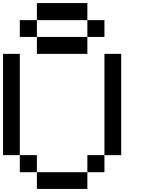

<svg xmlns="http://www.w3.org/2000/svg" viewBox="-20 -1243 929 1263"><path d="M222.7 0Q222.7 -27.3 222.7 -110.4Q305.7 -110.4 554.7 -110.4Q554.7 -83 554.7 0Q471.7 0 222.7 0ZM110.4 -110.4Q110.4 -138.7 110.4 -222.7Q138.7 -222.7 222.7 -222.7Q222.7 -194.3 222.7 -110.4Q194.3 -110.4 110.4 -110.4ZM554.7 -110.4Q554.7 -138.7 554.7 -222.7Q583 -222.7 667 -222.7Q667 -194.3 667 -110.4Q638.7 -110.4 554.7 -110.4ZM0 -222.7Q0 -388.7 0 -888.7Q27.3 -888.7 110.4 -888.7Q110.4 -721.7 110.4 -222.7Q83 -222.7 0 -222.7ZM667 -222.7Q667 -388.7 667 -888.7Q694.3 -888.7 777.3 -888.7Q777.3 -721.7 777.3 -222.7Q750 -222.7 667 -222.7ZM222.7 -888.7Q222.7 -917 222.7 -1000Q305.7 -1000 554.7 -1000Q554.7 -972.7 554.7 -888.7Q471.7 -888.7 222.7 -888.7ZM110.4 -1000Q110.4 -1027.3 110.4 -1110.4Q138.7 -1110.4 222.7 -1110.4Q222.7 -1083 222.7 -1000Q194.3 -1000 110.4 -1000ZM554.7 -1000Q554.7 -1027.3 554.7 -1110.4Q583 -1110.4 667 -1110.4Q667 -1083 667 -1000Q638.7 -1000 554.7 -1000ZM222.7 -1110.4Q222.7 -1138.7 222.7 -1222.7Q305.7 -1222.7 554.7 -1222.7Q554.7 -1194.3 554.7 -1110.4Q493.2 -1110.4 305.7 -1110.4Q285.2 -1110.4 222.7 -1110.4Z"/></svg>

Font: Ingsat TST_CRD
Style: Regular
Weight: 300
Designer: Tofik Waleny
Version: 1.0